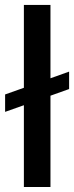

<svg xmlns="http://www.w3.org/2000/svg" viewBox="-24 -747 296 767"><path d="M71.4 -396.3V-727.3H177.6V-434.3L252.1 -460.9V-391.3L177.6 -364.7V0H71.4V-326.7L-3.6 -300.1V-369.7Z"/></svg>

Font: Cannonade Med
Style: Regular
Weight: 500
Designer: Rasmus Andersson
Foundry: rsms
Version: Version 3.012;git-f93a4a705